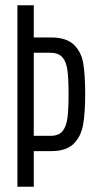

<svg xmlns="http://www.w3.org/2000/svg" viewBox="-20 -708 356 728"><path d="M46 -688H108V-566H173Q231 -566 259.5 -539Q288 -512 295.5 -468.5Q303 -425 303 -351Q303 -280 295 -235Q287 -190 259 -162.5Q231 -135 174 -135H108V0H46ZM240 -351Q240 -410 235.5 -442.5Q231 -475 216 -491.5Q201 -508 170 -508H108V-193H171Q202 -193 216.5 -210Q231 -227 235.5 -259Q240 -291 240 -351Z"/></svg>

Font: Saira Ultra Condensed
Style: Regular
Weight: 400
Width: 1
Designer: Hector Gatti with collaboration of the Omnibus-Type team
Foundry: Omnibus-Type
Version: Version 1.001; ttfautohint (v1.8)